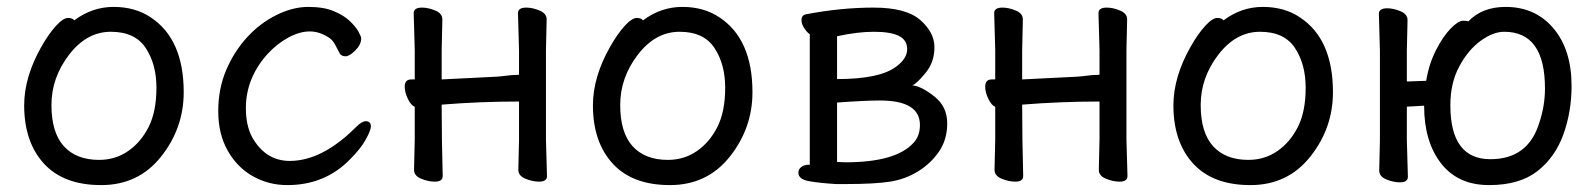

<svg xmlns="http://www.w3.org/2000/svg" viewBox="-20 -512 4621 556"><path d="M267 -49Q314 -49 351 -74.5Q388 -100 410.5 -144.5Q433 -189 433 -258Q433 -326 402 -373Q371 -420 301 -420Q231 -420 180 -353.5Q129 -287 129 -208Q129 -128 165 -88.5Q201 -49 267 -49ZM273 24Q164 24 107 -38.5Q50 -101 50 -207Q50 -289 100 -377Q121 -414 142 -437Q163 -460 177 -460Q190 -460 195 -453Q247 -492 309 -492Q371 -492 416 -462Q512 -399 512 -245Q512 -141 446.5 -58.5Q381 24 273 24Z M812 24Q758 24 712.5 -1.5Q667 -27 639.5 -75.5Q612 -124 612 -190Q612 -255 635 -309Q658 -363 695.5 -404Q733 -445 780.5 -468.5Q828 -492 873 -492Q917 -492 946 -480Q975 -468 992.5 -451.5Q1010 -435 1018 -420.5Q1026 -406 1026 -401Q1026 -383 1009 -366Q992 -349 981 -349Q969 -349 964 -357Q957 -371 950 -383.5Q943 -396 934 -402Q906 -421 877 -421Q848 -421 815.5 -403.5Q783 -386 755 -356Q692 -286 692 -199Q692 -149 710 -115Q749 -46 819 -46Q913 -46 1011 -144Q1028 -161 1039 -161Q1054 -161 1054 -146Q1054 -135 1039.5 -108.5Q1025 -82 995 -52Q922 24 812 24Z M1541 14Q1522 14 1501.5 5.5Q1481 -3 1481 -20L1483 -108V-218Q1370 -218 1259 -209Q1259 -109 1262 -2Q1262 14 1239 14Q1220 14 1199.5 5.5Q1179 -3 1179 -20L1181 -108V-203Q1171 -206 1161.5 -225Q1152 -244 1152 -261Q1152 -282 1171 -282H1181V-367L1178 -474Q1178 -490 1202 -490Q1220 -490 1240.5 -481.5Q1261 -473 1261 -456L1259 -367V-282L1419 -290Q1433 -291 1448 -293Q1463 -295 1473 -295Q1483 -295 1483 -296V-367L1480 -474Q1480 -490 1504 -490Q1522 -490 1542.5 -481.5Q1563 -473 1563 -456L1561 -367V-108L1564 -2Q1564 14 1541 14Z M1914 -49Q1961 -49 1998 -74.5Q2035 -100 2057.5 -144.5Q2080 -189 2080 -258Q2080 -326 2049 -373Q2018 -420 1948 -420Q1878 -420 1827 -353.5Q1776 -287 1776 -208Q1776 -128 1812 -88.5Q1848 -49 1914 -49ZM1920 24Q1811 24 1754 -38.5Q1697 -101 1697 -207Q1697 -289 1747 -377Q1768 -414 1789 -437Q1810 -460 1824 -460Q1837 -460 1842 -453Q1894 -492 1956 -492Q2018 -492 2063 -462Q2159 -399 2159 -245Q2159 -141 2093.5 -58.5Q2028 24 1920 24Z M2428 -42Q2574 -42 2625 -98Q2644 -118 2644 -150Q2644 -221 2528 -221Q2485 -221 2404 -215V-43ZM2404 -283Q2528 -283 2575 -319Q2607 -342 2607 -370Q2607 -396 2583 -408Q2559 -420 2511 -420Q2463 -420 2404 -407ZM2429 21H2401Q2352 18 2322 12.5Q2292 7 2292 -12Q2292 -22 2300.5 -28.5Q2309 -35 2322 -35H2325V-413Q2318 -417 2309.5 -429.5Q2301 -442 2301 -454Q2301 -469 2316 -471Q2416 -490 2510 -490Q2604 -490 2645 -454Q2686 -418 2686 -375Q2686 -332 2660 -300.5Q2634 -269 2622 -265Q2649 -262 2686 -232.5Q2723 -203 2723 -155Q2723 -108 2699.5 -73.5Q2676 -39 2639 -16Q2602 7 2557.5 14Q2513 21 2429 21Z M3222 14Q3203 14 3182.5 5.5Q3162 -3 3162 -20L3164 -108V-218Q3051 -218 2940 -209Q2940 -109 2943 -2Q2943 14 2920 14Q2901 14 2880.5 5.5Q2860 -3 2860 -20L2862 -108V-203Q2852 -206 2842.5 -225Q2833 -244 2833 -261Q2833 -282 2852 -282H2862V-367L2859 -474Q2859 -490 2883 -490Q2901 -490 2921.5 -481.5Q2942 -473 2942 -456L2940 -367V-282L3100 -290Q3114 -291 3129 -293Q3144 -295 3154 -295Q3164 -295 3164 -296V-367L3161 -474Q3161 -490 3185 -490Q3203 -490 3223.5 -481.5Q3244 -473 3244 -456L3242 -367V-108L3245 -2Q3245 14 3222 14Z M3595 -49Q3642 -49 3679 -74.5Q3716 -100 3738.5 -144.5Q3761 -189 3761 -258Q3761 -326 3730 -373Q3699 -420 3629 -420Q3559 -420 3508 -353.5Q3457 -287 3457 -208Q3457 -128 3493 -88.5Q3529 -49 3595 -49ZM3601 24Q3492 24 3435 -38.5Q3378 -101 3378 -207Q3378 -289 3428 -377Q3449 -414 3470 -437Q3491 -460 3505 -460Q3518 -460 3523 -453Q3575 -492 3637 -492Q3699 -492 3744 -462Q3840 -399 3840 -245Q3840 -141 3774.5 -58.5Q3709 24 3601 24Z M4296 -51Q4406 -51 4438 -158Q4454 -206 4454 -256Q4454 -420 4336 -420Q4304 -420 4268 -394Q4232 -368 4206 -320Q4180 -272 4180 -207Q4180 -51 4296 -51ZM4292 24Q4202 24 4153 -39Q4104 -102 4104 -206L4054 -203V-106L4057 0Q4057 16 4034 16Q4015 16 3994.5 7.5Q3974 -1 3974 -18L3976 -106V-365L3973 -472Q3973 -488 3997 -488Q4015 -488 4035.5 -479.5Q4056 -471 4056 -454L4054 -365V-276L4110 -278Q4118 -327 4138.5 -367Q4159 -407 4181 -429.5Q4203 -452 4217 -452Q4229 -452 4232 -450Q4272 -492 4340 -492Q4426 -492 4478.5 -430Q4531 -368 4531 -263Q4531 -188 4507 -122Q4483 -56 4431.5 -16Q4380 24 4292 24Z"/></svg>

Font: LXGW WenKai Lite Medium
Style: Regular
Weight: 500
Designer: LXGW / Fontworks Inc.
Foundry: LXGW / Fontworks Inc.
Version: Version 1.511; March 25, 2025